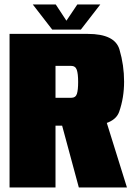

<svg xmlns="http://www.w3.org/2000/svg" viewBox="-20 -824 590 844"><path d="M22 0H224V-271.5H362Q482.5 -271.5 504 -333Q525.5 -394.5 525.5 -465Q525.5 -537.5 505.2 -606.2Q485 -675 366 -675H22ZM326.5 0H538L438 -320.5L243 -309ZM224 -394V-534.5H292Q311.5 -534.5 317.5 -517.2Q323.5 -500 323.5 -463.5Q323.5 -428.5 318 -411.2Q312.5 -394 292 -394ZM209.5 -694H335.5L421 -804.5H320L272 -733L225 -804.5H124Z"/></svg>

Font: Anybody Condensed Black
Style: Regular
Weight: 900
Width: 3
Designer: Tyler Finck
Foundry: Etcetera Type Company
Version: Version 1.113;gftools[0.9.25]